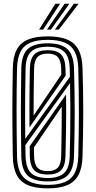

<svg xmlns="http://www.w3.org/2000/svg" viewBox="-20 -1004 514 1032"><path d="M236.5 8.5Q170.8 8.5 129.8 -9Q88.8 -26.5 69.4 -64.2Q50 -102 48.8 -163.2Q47.8 -229.2 47.1 -287.5Q46.5 -345.8 46.5 -401.4Q46.5 -457 47.1 -514.6Q47.8 -572.2 48.8 -637Q50 -698.5 69.4 -736.1Q88.8 -773.8 129.8 -791.1Q170.8 -808.5 236.5 -808.5Q301.5 -808.5 342 -791.1Q382.5 -773.8 402.1 -736.1Q421.8 -698.5 423.5 -637.5Q425.5 -572.5 426.5 -515Q427.5 -457.5 427.4 -402Q427.2 -346.5 426.4 -288Q425.5 -229.5 423.5 -162.8Q421.8 -100.8 401.6 -63.1Q381.5 -25.5 340.9 -8.5Q300.2 8.5 236.5 8.5ZM236.5 -84.2Q273.2 -84.2 290.8 -103Q308.2 -121.8 309 -167.8Q310 -208.8 310.6 -252.9Q311.2 -297 311.6 -342Q312 -387 311.8 -430.8L162.2 -211.2Q162.2 -206.5 162.4 -201.1Q162.5 -195.8 162.6 -189.9Q162.8 -184 162.9 -177.9Q163 -171.8 163.2 -165.5Q164.2 -122 181.2 -103.1Q198.2 -84.2 236.5 -84.2ZM236.5 -65.8Q187 -65.8 164.5 -88.5Q142 -111.2 140.2 -164.5Q140.2 -171.5 140.1 -180.6Q140 -189.8 139.9 -199.5Q139.8 -209.2 139.5 -218L335.2 -496.8Q335.8 -441.5 335.6 -388.9Q335.5 -336.2 334.5 -281.6Q333.5 -227 332 -165.8Q330.5 -111.2 307.8 -88.5Q285 -65.8 236.5 -65.8ZM236.5 -47.2Q295.2 -47.2 324.1 -73.4Q353 -99.5 354.8 -165.2Q356.8 -235.2 357.5 -300Q358.2 -364.8 358.1 -428.2Q358 -491.8 356.5 -557.8L116.2 -224Q116.2 -216.2 116.4 -208.8Q116.5 -201.2 116.8 -193.9Q117 -186.5 117.1 -179.2Q117.2 -172 117.5 -164.5Q118.8 -101.8 146.4 -74.5Q174 -47.2 236.5 -47.2ZM236.5 -10.2Q293 -10.2 328.8 -25.5Q364.5 -40.8 381.9 -74.6Q399.2 -108.5 400.8 -164Q402.2 -226 403.1 -282.8Q404 -339.5 404 -395.2Q404 -451 403.2 -510.2Q402.5 -569.5 400.8 -636.5Q399.2 -691.8 381.9 -725.5Q364.5 -759.2 328.9 -774.5Q293.2 -789.8 236.5 -789.8Q178 -789.8 142.1 -774Q106.2 -758.2 89.6 -724.4Q73 -690.5 71.5 -636.5Q70.2 -578.5 69.6 -524Q69 -469.5 69 -413.6Q69 -357.8 69.6 -296.5Q70.2 -235.2 71.5 -164Q73.2 -78.8 113.4 -44.5Q153.5 -10.2 236.5 -10.2ZM236.5 -28.8Q161.8 -28.8 128.9 -60.1Q96 -91.5 94.5 -164Q93.5 -229.2 92.9 -287.4Q92.2 -345.5 92.2 -401.1Q92.2 -456.8 92.9 -514.4Q93.5 -572 94.5 -636.5Q96 -708.8 128.8 -740Q161.5 -771.2 236.5 -771.2Q309.2 -771.2 342.4 -740.1Q375.5 -709 377.8 -635.8Q379.5 -576.8 380.5 -519.9Q381.5 -463 381.5 -405.8Q381.5 -348.5 380.6 -288.9Q379.8 -229.2 377.8 -164.5Q375.5 -91.2 342.1 -60Q308.8 -28.8 236.5 -28.8ZM115.8 -257.8 355.8 -590.8Q355.8 -598 355.5 -605.4Q355.2 -612.8 355.1 -620.1Q355 -627.5 354.8 -635Q353 -699.8 324.6 -726.2Q296.2 -752.8 236.5 -752.8Q174 -752.8 146.4 -725.6Q118.8 -698.5 117.5 -635.8Q116 -562.5 115.4 -499.2Q114.8 -436 114.9 -377.1Q115 -318.2 115.8 -257.8ZM138.5 -319.2Q138.2 -372 138.2 -425.2Q138.2 -478.5 138.9 -531.5Q139.5 -584.5 140.5 -635.8Q141.8 -687.8 163.9 -711Q186 -734.2 236.5 -734.2Q285.2 -734.2 307.9 -711.5Q330.5 -688.8 332 -634.5Q332.2 -625.5 332.4 -616Q332.5 -606.5 332.8 -597.5ZM160.5 -382.5 309.5 -603Q309.5 -610.2 309.4 -619.8Q309.2 -629.2 309 -632.8Q308.2 -678 291 -696.9Q273.8 -715.8 236.5 -715.8Q199 -715.8 181.6 -697.4Q164.2 -679 163.2 -634.8Q161.8 -568.2 161.1 -507Q160.5 -445.8 160.5 -382.5ZM190.2 -845 277.5 -983.8H303L212 -845ZM274.8 -845 377 -983.8H402.5L296.5 -845ZM232.5 -845 327.2 -983.8H352.8L254 -845Z"/></svg>

Font: Big Shoulders Inline Text Thin
Style: Bold
Weight: 700
Version: Version 2.002